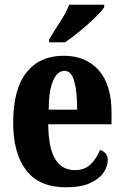

<svg xmlns="http://www.w3.org/2000/svg" viewBox="-20 -786 526 816"><path d="M260 10Q147 10 91.5 -62Q36 -134 36 -265Q36 -406 92 -477.5Q148 -549 251 -549Q345 -549 399.5 -487.5Q454 -426 454 -307V-258H185Q186 -157 214.5 -110Q243 -63 298 -63Q340 -63 365.5 -88Q391 -113 405 -149Q419 -145 428.5 -134Q438 -123 438 -106Q438 -79 420 -52.5Q402 -26 363 -8Q324 10 260 10ZM308 -320Q308 -397 295.5 -441Q283 -485 254 -485Q224 -485 205.5 -442.5Q187 -400 187 -320ZM189 -619Q208 -651 234.5 -691.5Q261 -732 274 -766H423V-756Q413 -739 384 -711Q355 -683 320 -654Q285 -625 256 -606H189Z"/></svg>

Font: Noto Serif Khmer ExtraCondensed ExtraBold
Style: Regular
Weight: 800
Width: 2
Designer: Danh Hong and the Monotype Design Team
Foundry: Monotype Imaging Inc.
Version: Version 2.004; ttfautohint (v1.8.4.7-5d5b)